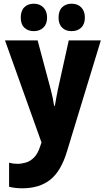

<svg xmlns="http://www.w3.org/2000/svg" viewBox="-20 -771 570 1036"><path d="M100 245Q64 245 29 237V107Q51 113 74 113Q96 113 120 106Q144 99 164.5 78Q185 57 198 15L204 -2L7 -553H183L253 -291Q260 -264 264.5 -242.5Q269 -221 272 -200H276Q279 -219 283.5 -242.5Q288 -266 293 -291L351 -553H524L342 44Q310 152 251.5 198.5Q193 245 100 245ZM366 -603Q334 -603 315 -622Q296 -641 296 -676Q296 -713 315.5 -732Q335 -751 366 -751Q399 -751 418.5 -731Q438 -711 438 -676Q438 -641 418.5 -622Q399 -603 366 -603ZM162 -603Q131 -603 111.5 -621.5Q92 -640 92 -676Q92 -713 111.5 -732Q131 -751 162 -751Q194 -751 214 -731Q234 -711 234 -676Q234 -641 214 -622Q194 -603 162 -603Z"/></svg>

Font: Noto Sans Mono Condensed Black
Style: Regular
Weight: 900
Width: 3
Designer: Monotype Design Team
Foundry: Monotype Imaging Inc.
Version: Version 2.014